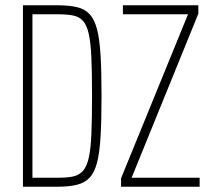

<svg xmlns="http://www.w3.org/2000/svg" viewBox="-20 -708 798 728"><path d="M67 0V-688H197Q241 -688 271.5 -681Q302 -674 320.5 -653.5Q339 -633 348.5 -595Q358 -557 361.5 -496Q365 -435 365 -344Q365 -254 361.5 -193Q358 -132 348.5 -93.5Q339 -55 320.5 -35Q302 -15 272 -7.5Q242 0 197 0ZM103 -34H197Q232 -34 255.5 -38.5Q279 -43 294 -59.5Q309 -76 316.5 -109.5Q324 -143 326.5 -200Q329 -257 329 -344Q329 -432 326.5 -489Q324 -546 316.5 -579.5Q309 -613 294.5 -629Q280 -645 256 -649.5Q232 -654 197 -654H103ZM439 0V-32L693 -654H446V-688H732V-656L479 -34H737V0Z"/></svg>

Font: Saira ExtraCondensed Thin
Style: Regular
Weight: 250
Width: 2
Designer: Hector Gatti with collaboration of the Omnibus-Type team
Foundry: Omnibus-Type
Version: Version 1.101